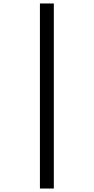

<svg xmlns="http://www.w3.org/2000/svg" viewBox="-20 -918 540 1106"><path d="M210 168V-898H290V168Z"/></svg>

Font: Iosevka SS01
Style: Regular
Weight: 400
Monospace: yes
Designer: Belleve Invis
Foundry: Belleve Invis
Version: 2.3.3; ttfautohint (v1.8.3)